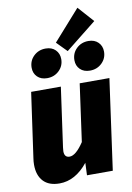

<svg xmlns="http://www.w3.org/2000/svg" viewBox="-105 -1031 767 1114"><g transform="rotate(-10 279.0 -474.0)"><path d="M26 -113Q26 -132 29 -151L83 -533H258L209 -183Q207 -167 207 -161Q207 -124 238 -124Q275 -124 322 -195L369 -533H544L470 0H318L321 -73Q247 19 154 19Q91 19 58.5 -16Q26 -51 26 -113ZM515 -874 333 -729 274 -789 432 -967ZM110 -670Q110 -711 138.5 -738.5Q167 -766 209 -766Q245 -766 266.5 -744.5Q288 -723 288 -690Q288 -650 259.5 -622.5Q231 -595 189 -595Q153 -595 131.5 -616Q110 -637 110 -670ZM362 -670Q362 -711 390.5 -738.5Q419 -766 461 -766Q497 -766 518.5 -744.5Q540 -723 540 -690Q540 -650 511.5 -622.5Q483 -595 441 -595Q405 -595 383.5 -616Q362 -637 362 -670Z"/></g></svg>

Font: Trujillo ExtraBold
Style: Italic
Weight: 800
Italic angle: -8°
Designer: Fira Sans original fonts by bBox Type GmbH, Carrois Corporate GbR, & Edenspiekermann AG / Changes by Cristiano Sobral
Foundry: Fira Sans original fonts by bBox Type GmbH, Carrois Corporate GbR, & Edenspiekermann AG / Changes by Cristiano Sobral
Version: Version 4.301;July 28, 2020;FontCreator 13.0.0.2655 64-bit